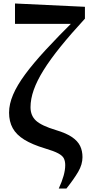

<svg xmlns="http://www.w3.org/2000/svg" viewBox="-20 -850 521 1101"><path d="M317 231Q335 192 344.5 158.5Q354 125 354 97Q354 75 346.5 59Q339 43 314 29.5Q289 16 238 1Q165 -21 119.5 -49Q74 -77 53 -115Q32 -153 32 -204Q32 -253 55 -307Q78 -361 124.5 -424Q171 -487 242.5 -564.5Q314 -642 411 -738L398 -698V-713H66V-830L467 -811V-743Q386 -655 327 -582Q268 -509 230 -448Q192 -387 173.5 -334.5Q155 -282 155 -235Q155 -187 186.5 -158Q218 -129 301 -104Q361 -86 393.5 -63.5Q426 -41 439.5 -13Q453 15 453 51Q453 93 428.5 135Q404 177 361 231Z"/></svg>

Font: Noto Serif TC ExtraBold
Style: Regular
Weight: 800
Designer: Ryoko NISHIZUKA 西塚涼子 (kana & ideographs); Frank Grießhammer (Latin, Greek & Cyrillic); Wenlong ZHANG 张文龙 (bopomofo); San
Foundry: Adobe
Version: Version 2.002-H1;hotconv 1.1.0;makeotfexe 2.6.0